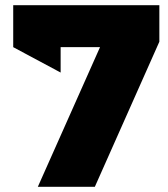

<svg xmlns="http://www.w3.org/2000/svg" viewBox="-20 -721 647 741"><path d="M31 -539V-701H595V-560L346 0H126L366 -539H214V-441Z"/></svg>

Font: Trueno
Style: ExBd
Weight: 800
Designer: Julieta Ulanovsky
Foundry: Julieta Ulanovsky
Version: Version 3.001b